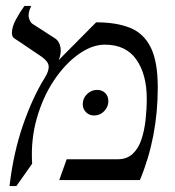

<svg xmlns="http://www.w3.org/2000/svg" viewBox="-20 -605 587 645"><path d="M12 20Q25 -92 57.5 -185.5Q90 -279 130 -343Q145 -367 143.5 -383Q142 -399 119 -415L48 -463Q38 -470 29 -475.5Q20 -481 20 -494Q20 -515 34 -540.5Q48 -566 62 -585H85Q73 -561 77 -545.5Q81 -530 89 -525L162 -478Q179 -468 183 -447Q187 -426 177 -403L303 -530Q371 -530 417 -511.5Q463 -493 486.5 -445.5Q510 -398 510 -311Q510 -144 450 0H179L204 -70H376Q406 -70 425.5 -88Q445 -106 455 -136Q465 -166 469 -202Q473 -238 473 -274Q473 -355 438 -405Q403 -455 332 -455Q289 -455 243.5 -422.5Q198 -390 161 -334.5Q124 -279 103.5 -207Q83 -135 88 -55L35 20ZM296 -217Q280 -217 269 -228Q258 -239 258 -255Q258 -275 272.5 -289Q287 -303 306 -303Q323 -303 333.5 -292.5Q344 -282 344 -265Q344 -246 330 -231.5Q316 -217 296 -217Z"/></svg>

Font: Bona Nova SC
Style: Italic
Weight: 400
Italic angle: -4°
Designer: Mateusz Machalski
Foundry: Capitalics
Version: Version 4.001; ttfautohint (v1.8.4.7-5d5b)